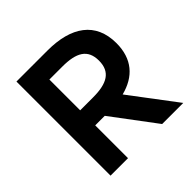

<svg xmlns="http://www.w3.org/2000/svg" viewBox="-181 -855 1010 1010"><g transform="rotate(-45 324.5 -350.0)"><path d="M82 0H212V-244H283L466 0H623L429 -257C535 -284 597 -354 597 -471C597 -626 489 -700 313 -700H82ZM308 -356H212V-585H308C412 -585 467 -555 467 -471C467 -387 412 -356 308 -356Z"/></g></svg>

Font: Chess Sans SemiBold
Style: Regular
Weight: 600
Designer: Wolf Bōese
Foundry: Wolf Bōese
Version: Version 7.223;Glyphs 3.3 (3306)